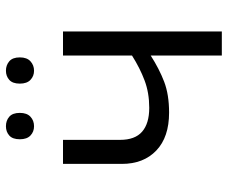

<svg xmlns="http://www.w3.org/2000/svg" viewBox="-80 -688 768 647"><g transform="rotate(-90 303.5 -364.0)"><path d="M156.2 -535.2V-342.8Q156.2 -292.5 183.8 -268.6Q211.4 -244.6 264.2 -244.6Q314.9 -244.6 356.4 -260.3Q397.9 -275.9 440.4 -302.7V-535.2H521.5V0H440.4V-239.7Q395.5 -210.9 352.1 -194.3Q308.6 -177.7 248 -177.7Q165.5 -177.7 120.4 -220.7Q75.2 -263.7 75.2 -336.9V-535.2ZM158.2 -680.7Q158.2 -705.1 170.9 -716.3Q183.6 -727.5 202.1 -727.5Q221.2 -727.5 234.1 -716.3Q247.1 -705.1 247.1 -680.7Q247.1 -656.7 234.1 -644.8Q221.2 -632.8 202.1 -632.8Q183.6 -632.8 170.9 -644.8Q158.2 -656.7 158.2 -680.7ZM345.7 -680.7Q345.7 -705.1 358.4 -716.3Q371.1 -727.5 389.2 -727.5Q407.7 -727.5 420.9 -716.3Q434.1 -705.1 434.1 -680.7Q434.1 -656.7 420.9 -644.8Q407.7 -632.8 389.2 -632.8Q371.1 -632.8 358.4 -644.8Q345.7 -656.7 345.7 -680.7Z"/></g></svg>

Font: Wonky
Style: Regular
Weight: 400
Designer: Monotype Design Team
Foundry: Monotype Imaging Inc.
Version: Version 3.000